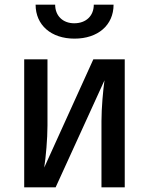

<svg xmlns="http://www.w3.org/2000/svg" viewBox="-20 -805 640 825"><path d="M300 -639C401 -639 468 -697 468 -785H383C383 -737 350 -705 299 -705C250 -705 217 -737 217 -785H133C133 -697 200 -639 300 -639ZM219 0 429 -460C423 -418 416 -341 416 -285V0H516V-550H381L170 -85C177 -129 184 -209 184 -265V-550H84V0Z"/></svg>

Font: Tekne LDO SemiBold
Style: Regular
Weight: 600
Monospace: yes
Designer: Alessio Laiso, Mario Rullo, Paolo Rosset
Foundry: Alessio Laiso
Version: Version 1.000;hotconv 1.0.109;makeotfexe 2.5.65596